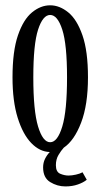

<svg xmlns="http://www.w3.org/2000/svg" viewBox="-20 -548 372 706"><path d="M220.5 137.5Q190.5 137.5 164.5 121.5Q138.5 105.5 138.5 67.5Q138.5 50.5 145.5 36.2Q152.5 22 163 11Q126 10 95 -22Q64 -54 45 -115Q26 -176 26 -263.5Q26 -360 46 -418.2Q66 -476.5 97.8 -502.5Q129.5 -528.5 164.5 -528.5Q199 -528.5 231 -502.5Q263 -476.5 283.2 -418.2Q303.5 -360 303.5 -263.5Q303.5 -162.5 278.2 -96.8Q253 -31 214.5 -5Q204.5 6 195 22Q185.5 38 185.5 59.5Q185.5 84 201.2 90.8Q217 97.5 232 97.5Q244 97.5 258.8 94.2Q273.5 91 283.5 85.5L299 113Q287 123 266.5 130.2Q246 137.5 220.5 137.5ZM164.5 -25Q191.5 -25 209 -82.8Q226.5 -140.5 226.5 -263.5Q226.5 -385 209 -439Q191.5 -493 164.5 -493Q137.5 -493 120 -439Q102.5 -385 102.5 -263.5Q102.5 -140.5 120 -82.8Q137.5 -25 164.5 -25Z"/></svg>

Font: Imbue 10pt
Style: Regular
Weight: 400
Designer: Tyler Finck
Foundry: Etcetera Type Company
Version: Version 1.102; ttfautohint (v1.8.3)